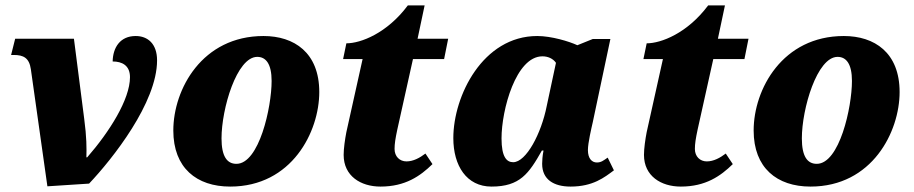

<svg xmlns="http://www.w3.org/2000/svg" viewBox="-20 -679 3374 709"><path d="M94 -423 155 9 309 -1C396 -93 560 -300 560 -456C560 -518 525 -546 481 -546C424 -546 397 -504 396 -452C430 -452 460 -438 460 -394C460 -312 384 -192 302 -98H299C300 -131 300 -173 291 -240L253 -536H36L21 -476H31C67 -476 88 -465 94 -423Z M830 10C1058 10 1159 -193 1159 -339C1159 -485 1066 -546 953 -546C727 -546 620 -350 620 -197C620 -59 706 10 830 10ZM853 -74C818 -74 798 -102 798 -168C798 -277 854 -469 930 -469C962 -469 983 -443 983 -380C983 -283 937 -74 853 -74Z M1385 10C1477 10 1532 -29 1577 -73L1551 -112C1530 -96 1506 -83 1481 -83C1456 -83 1437 -101 1437 -129C1437 -148 1440 -167 1447 -200L1505 -461H1620L1635 -536H1522L1548 -659H1486C1409 -556 1312 -519 1259 -519L1247 -461H1319L1259 -191C1254 -165 1249 -131 1249 -107C1249 -29 1312 10 1385 10Z M1795 10C1900 10 1933 -38 1981 -123H1987C1983 -102 1982 -85 1982 -74C1982 -16 2025 10 2087 10C2170 10 2212 -24 2247 -50L2224 -97C2208 -86 2200 -79 2184 -79C2166 -79 2151 -93 2151 -125C2151 -151 2164 -206 2169 -228L2234 -535H2169L2112 -512C2082 -526 2016 -546 1964 -546C1763 -546 1654 -325 1654 -169C1654 -67 1703 10 1795 10ZM1875 -80C1851 -80 1832 -99 1832 -168C1832 -273 1885 -471 1983 -471C2003 -471 2022 -463 2033 -447L1999 -288C1979 -186 1923 -80 1875 -80Z M2494 10C2586 10 2641 -29 2686 -73L2660 -112C2639 -96 2615 -83 2590 -83C2565 -83 2546 -101 2546 -129C2546 -148 2549 -167 2556 -200L2614 -461H2729L2744 -536H2631L2657 -659H2595C2518 -556 2421 -519 2368 -519L2356 -461H2428L2368 -191C2363 -165 2358 -131 2358 -107C2358 -29 2421 10 2494 10Z M2973 10C3201 10 3302 -193 3302 -339C3302 -485 3209 -546 3096 -546C2870 -546 2763 -350 2763 -197C2763 -59 2849 10 2973 10ZM2996 -74C2961 -74 2941 -102 2941 -168C2941 -277 2997 -469 3073 -469C3105 -469 3126 -443 3126 -380C3126 -283 3080 -74 2996 -74Z"/></svg>

Font: Noto Serif SemiCondensed Black
Style: Italic
Weight: 900
Width: 4
Italic angle: -12°
Designer: Monotype Design Team
Foundry: Monotype Imaging Inc.
Version: Version 2.014